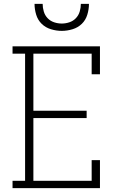

<svg xmlns="http://www.w3.org/2000/svg" viewBox="-20 -975 640 995"><path d="M45 0V-38H110V-697H45V-735H498V-590H455V-697H153V-401H429V-363H153V-38H455V-145H498V0ZM300 -815Q272 -815 244 -823.5Q216 -832 196 -851.5Q176 -871 167.5 -899Q159 -927 159 -955H201Q201 -935 207 -915Q213 -895 227 -880.5Q241 -866 260.5 -859.5Q280 -853 300 -853Q320 -853 339.5 -859.5Q359 -866 373 -880.5Q387 -895 393 -915Q399 -935 399 -955H441Q441 -927 432.5 -899Q424 -871 404 -851.5Q384 -832 356 -823.5Q328 -815 300 -815Z"/></svg>

Font: Iosevka Curly Slab XLtEx
Style: Regular
Weight: 200
Width: 7
Monospace: yes
Designer: Belleve Invis
Foundry: Belleve Invis
Version: Version 11.1.0; ttfautohint (v1.8.3)